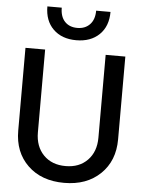

<svg xmlns="http://www.w3.org/2000/svg" viewBox="-62 -980 773 1040"><g transform="rotate(5 325.0 -460.0)"><path d="M152.8 -932.1H231Q231 -883.3 256.1 -856.7Q281.2 -830.1 324.2 -830.1Q366.7 -830.1 392.3 -856.9Q418 -883.8 418 -932.1H496.1Q496.1 -854 449.5 -808.6Q402.8 -763.2 324.2 -763.2Q245.6 -763.2 199.2 -808.6Q152.8 -854 152.8 -932.1ZM326.2 12.2Q202.6 12.2 128.4 -59.3Q54.2 -130.9 54.2 -248V-698.2H161.1V-248Q161.1 -171.4 206.1 -125.2Q251 -79.1 326.2 -79.1Q400.4 -79.1 445.3 -125.2Q490.2 -171.4 490.2 -248V-698.2H597.2V-248Q597.2 -130.9 522.7 -59.3Q448.2 12.2 326.2 12.2Z"/></g></svg>

Font: Azeret Mono
Style: Regular
Weight: 400
Designer: Martin Vácha
Foundry: Displaay
Version: Version 1.002